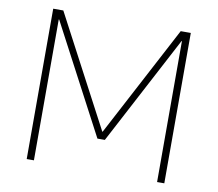

<svg xmlns="http://www.w3.org/2000/svg" viewBox="-80 -824 1040 918"><g transform="rotate(10 440.0 -365.0)"><path d="M106 0V-730H155L439 -192H441L725 -730H774V0H739V-684H737L458 -155H422L143 -684H141V0Z"/></g></svg>

Font: M PLUS 1 Thin ExtraLight
Style: Regular
Weight: 250
Version: Version 1.001